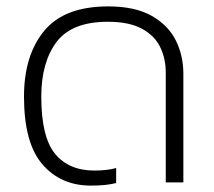

<svg xmlns="http://www.w3.org/2000/svg" viewBox="-20 -570 668 600"><path d="M264 10Q170 10 112.5 -56.5Q55 -123 55 -268Q55 -397 118 -473.5Q181 -550 318 -550Q402 -550 454 -520.5Q506 -491 529.5 -443.5Q553 -396 553 -340V0H498V-343Q498 -387 480.5 -423Q463 -459 423 -480.5Q383 -502 317 -502Q204 -502 156.5 -438.5Q109 -375 109 -268Q109 -142 152 -89.5Q195 -37 275 -37Q293 -37 311.5 -39Q330 -41 343 -45V2Q327 6 308 8Q289 10 264 10Z"/></svg>

Font: Kanit ExtraLight
Style: Regular
Weight: 275
Designer: Katatrad Team
Foundry: CadsonDemak
Version: Version 2.000; ttfautohint (v1.8.3)